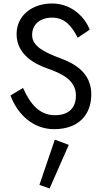

<svg xmlns="http://www.w3.org/2000/svg" viewBox="-20 -730 588 1100"><path d="M112 -226 40 -183C83 -68 175 10 290 10C429 10 503 -71 503 -190C503 -318 399 -369 326 -396C242 -428 164 -462 164 -529C164 -590 209 -629 279 -629C357 -629 395 -572 425 -514L494 -560C466 -632 391 -710 278 -710C164 -710 75 -641 75 -535C75 -416 182 -362 251 -338C330 -310 415 -273 415 -183C415 -113 375 -70 295 -70C208 -70 155 -130 112 -226ZM294 70 206 329 264 350 374 100Z"/></svg>

Font: Jost
Style: Regular
Weight: 400
Version: Version 3.710